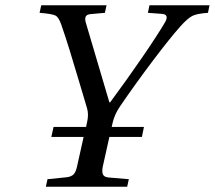

<svg xmlns="http://www.w3.org/2000/svg" viewBox="-20 -712 819 732"><path d="M130.9 -663.1 137.2 -691.9H386.2L379.9 -663.1L325.2 -658.2Q311.5 -656.7 307.4 -649.9Q303.2 -643.1 306.2 -628.9L397 -321.8H399.9Q461.4 -404.8 522 -492.9Q582.5 -581.1 610.8 -629.9Q625 -657.7 596.2 -659.2L543.9 -663.1L549.8 -691.9H778.8L772.9 -663.1Q731 -660.2 713.4 -651.4Q695.8 -642.6 668 -611.8Q627.9 -566.9 562 -479.5Q496.1 -392.1 438 -307.1Q418 -278.3 410.2 -247.1L405.8 -228H528.8L521 -189.9H397L372.1 -78.1Q367.7 -56.6 372.6 -46.6Q377.4 -36.6 395 -35.2L471.2 -28.8L464.8 0H154.8L161.1 -28.8L232.9 -36.1Q252 -38.1 260.7 -47.4Q269.5 -56.6 273.9 -78.1L298.8 -189.9H175.8L184.1 -228H308.1L312 -246.1Q318.8 -275.4 312 -298.8Q305.2 -321.8 282.2 -398.9Q259.3 -476.1 244.4 -524.2Q229.5 -572.3 213.9 -617.2Q204.1 -646 191.7 -652.6Q179.2 -659.2 130.9 -663.1Z"/></svg>

Font: Linguistics Pro
Style: Italic
Weight: 400
Italic angle: -12°
Designer: Stefan Peev, Context Ltd
Foundry: Stefan Peev, Context Ltd
Version: Version 001.000